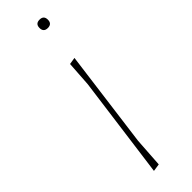

<svg xmlns="http://www.w3.org/2000/svg" viewBox="-223 -638 649 649"><g transform="rotate(-45 101.5 -313.5)"><path d="M129 -611Q129 -631 149 -631Q169 -631 169 -611Q169 -591 149 -591Q129 -591 129 -611ZM141 -456 95 -106 88 0 61 4 110 -362 116 -452Z"/></g></svg>

Font: Alegreya Sans SC Thin
Style: Italic
Weight: 100
Italic angle: -7°
Designer: Juan Pablo del Peral
Foundry: Huerta Tipografica
Version: Version 2.007